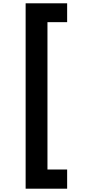

<svg xmlns="http://www.w3.org/2000/svg" viewBox="-20 -944 537 1161"><path d="M135 197V-924H386V-810H267V81H386V197Z"/></svg>

Font: SVN-Poppins SemiBold
Style: Regular
Weight: 600
Designer: Ninad Kale (Devanagari), Jonny Pinhorn (Latin)
Foundry: Indian Type Foundry
Version: Version 3.002 2017